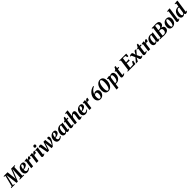

<svg xmlns="http://www.w3.org/2000/svg" viewBox="1513 -5427 10291 10291"><g transform="rotate(-45 6658.0 -281.5)"><path d="M-43 0 -38.5 -38.5 40 -53.5 200.5 -689 110 -702.5 116 -743H416.5L464 -289L475 -183.5L511 -290L683.5 -743H961L955.5 -703L869 -689L848.5 -54L934.5 -38.5L931.5 0H598.5L602 -39.5L690 -53.5L715.5 -495.5L726 -684.5L660 -513L452.5 0.5L355.5 0L291.5 -504.5L268.5 -683L229.5 -501.5L127 -53.5L227 -38.5L223 0Z M1387.5 -101.5Q1373.5 -81 1343.5 -54.5Q1313.5 -28 1268.5 -8.2Q1223.5 11.5 1164.5 11.5Q1110 11.5 1071.5 -7Q1033 -25.5 1009 -56.5Q985 -87.5 974 -126.2Q963 -165 962.5 -205.5Q962.5 -280 985.5 -343.5Q1008.5 -407 1050.2 -454Q1092 -501 1148 -527.2Q1204 -553.5 1270 -553.5Q1322.5 -553.5 1355.5 -538.2Q1388.5 -523 1404.2 -496.5Q1420 -470 1421 -437Q1421.5 -390.5 1402 -355.8Q1382.5 -321 1349.5 -296.8Q1316.5 -272.5 1276.5 -257Q1236.5 -241.5 1195.8 -234.5Q1155 -227.5 1121 -226.5Q1119.5 -190.5 1124.8 -161Q1130 -131.5 1142 -110Q1154 -88.5 1173.2 -76.8Q1192.5 -65 1219 -65Q1253.5 -65 1280.2 -76.2Q1307 -87.5 1327.8 -105Q1348.5 -122.5 1363.5 -140.5ZM1237.5 -500Q1209.5 -500 1188.8 -478.2Q1168 -456.5 1154 -421.8Q1140 -387 1132 -347Q1124 -307 1121.5 -270.5Q1141 -272.5 1163.2 -280.5Q1185.5 -288.5 1206.8 -302.5Q1228 -316.5 1245.2 -335.8Q1262.5 -355 1272.5 -379.8Q1282.5 -404.5 1282 -434Q1281 -468.5 1269.5 -484.2Q1258 -500 1237.5 -500Z M1466 0 1529 -463 1476 -489 1482 -522 1646.5 -550 1669.5 -533.5 1662 -443.5 1656.5 -395Q1666 -423 1681 -450.8Q1696 -478.5 1716.5 -501Q1737 -523.5 1762.2 -537Q1787.5 -550.5 1817 -550.5Q1830 -550.5 1838.8 -547.5Q1847.5 -544.5 1851.5 -541.5L1820 -383Q1816.5 -387 1801.5 -393Q1786.5 -399 1764.5 -399Q1748.5 -399 1733.5 -395.8Q1718.5 -392.5 1704.8 -386.8Q1691 -381 1679.8 -372.8Q1668.5 -364.5 1660 -354L1611.5 0Z M1870 0 1933 -463 1880 -489 1886 -522 2050.5 -550 2073.5 -533.5 2066 -443.5 2060.5 -395Q2070 -423 2085 -450.8Q2100 -478.5 2120.5 -501Q2141 -523.5 2166.2 -537Q2191.5 -550.5 2221 -550.5Q2234 -550.5 2242.8 -547.5Q2251.5 -544.5 2255.5 -541.5L2224 -383Q2220.5 -387 2205.5 -393Q2190.5 -399 2168.5 -399Q2152.5 -399 2137.5 -395.8Q2122.5 -392.5 2108.8 -386.8Q2095 -381 2083.8 -372.8Q2072.5 -364.5 2064 -354L2015.5 0Z M2367 10.5Q2340 10.5 2320.5 2.5Q2301 -5.5 2291.2 -20.8Q2281.5 -36 2284.5 -58.5Q2286.5 -75.5 2290.8 -104.5Q2295 -133.5 2300.5 -172.8Q2306 -212 2312.5 -258.5Q2319 -305 2326.2 -356.8Q2333.5 -408.5 2340.5 -462.5L2284 -489.5L2290 -522L2475.5 -550L2499.5 -536.5L2437 -99.5Q2434.5 -81.5 2439 -73.2Q2443.5 -65 2453.5 -65Q2463.5 -65 2473.8 -70.2Q2484 -75.5 2499.5 -89L2512 -59.5Q2503.5 -48.5 2484.5 -32Q2465.5 -15.5 2436 -2.5Q2406.5 10.5 2367 10.5ZM2433.5 -615Q2401 -615 2379.5 -638.2Q2358 -661.5 2359 -691Q2360.5 -729.5 2384 -756.2Q2407.5 -783 2448.5 -783Q2486 -783 2506.2 -760Q2526.5 -737 2526 -708.5Q2526 -670.5 2503 -642.8Q2480 -615 2433.5 -615Z M2688 10 2654.5 -157.5 2600.5 -445Q2597 -461.5 2591.8 -468Q2586.5 -474.5 2578.5 -474.5Q2570 -474.5 2564.2 -471.5Q2558.5 -468.5 2551.5 -464L2538.5 -495Q2546.5 -503.5 2564.2 -517Q2582 -530.5 2607.2 -541.2Q2632.5 -552 2662.5 -552Q2705 -552 2725 -531.8Q2745 -511.5 2750 -473L2782.5 -193L2793.5 -94L2831.5 -214.5L2932.5 -539.5H3068.5L3109.5 -185.5L3119 -90.5L3155.5 -151.5Q3173 -182 3186.5 -211.5Q3200 -241 3209.2 -268.8Q3218.5 -296.5 3223 -323.8Q3227.5 -351 3228 -377Q3228 -396.5 3221.5 -415Q3215 -433.5 3208.5 -451.5Q3202 -469.5 3202 -488Q3202 -515 3220.8 -534.2Q3239.5 -553.5 3271 -553.5Q3301.5 -553.5 3318.8 -538.8Q3336 -524 3343.2 -500.5Q3350.5 -477 3350.5 -451Q3351 -414.5 3336.8 -370.5Q3322.5 -326.5 3297.5 -278.8Q3272.5 -231 3240 -182Q3207.5 -133 3171.2 -85.8Q3135 -38.5 3099 3.5L2998.5 9.5L2960.5 -328.5L2953.5 -420.5L2927.5 -328L2817.5 2Z M3800 -101.5Q3786 -81 3756 -54.5Q3726 -28 3681 -8.2Q3636 11.5 3577 11.5Q3522.5 11.5 3484 -7Q3445.5 -25.5 3421.5 -56.5Q3397.5 -87.5 3386.5 -126.2Q3375.5 -165 3375 -205.5Q3375 -280 3398 -343.5Q3421 -407 3462.8 -454Q3504.5 -501 3560.5 -527.2Q3616.5 -553.5 3682.5 -553.5Q3735 -553.5 3768 -538.2Q3801 -523 3816.8 -496.5Q3832.5 -470 3833.5 -437Q3834 -390.5 3814.5 -355.8Q3795 -321 3762 -296.8Q3729 -272.5 3689 -257Q3649 -241.5 3608.2 -234.5Q3567.5 -227.5 3533.5 -226.5Q3532 -190.5 3537.2 -161Q3542.5 -131.5 3554.5 -110Q3566.5 -88.5 3585.8 -76.8Q3605 -65 3631.5 -65Q3666 -65 3692.8 -76.2Q3719.5 -87.5 3740.2 -105Q3761 -122.5 3776 -140.5ZM3650 -500Q3622 -500 3601.2 -478.2Q3580.5 -456.5 3566.5 -421.8Q3552.5 -387 3544.5 -347Q3536.5 -307 3534 -270.5Q3553.5 -272.5 3575.8 -280.5Q3598 -288.5 3619.2 -302.5Q3640.5 -316.5 3657.8 -335.8Q3675 -355 3685 -379.8Q3695 -404.5 3694.5 -434Q3693.5 -468.5 3682 -484.2Q3670.5 -500 3650 -500Z M4314 -100.5Q4311.5 -80.5 4316.8 -72.8Q4322 -65 4332.5 -65Q4341 -65 4351.5 -70.2Q4362 -75.5 4377 -88.5L4390.5 -59Q4382 -47.5 4362.8 -31Q4343.5 -14.5 4315.2 -2Q4287 10.5 4251 10.5Q4216.5 10.5 4197.5 -7.8Q4178.5 -26 4178.5 -56L4182 -80Q4168 -58.5 4146.2 -37.8Q4124.5 -17 4095.5 -3.2Q4066.5 10.5 4030.5 10.5Q3977.5 10.5 3940 -14.8Q3902.5 -40 3882.8 -84.2Q3863 -128.5 3863 -186.5Q3863 -242 3877 -295Q3891 -348 3918 -394.2Q3945 -440.5 3984.8 -475.5Q4024.5 -510.5 4076.5 -530.2Q4128.5 -550 4192 -550Q4220.5 -550 4249.8 -543.5Q4279 -537 4300.5 -529L4378 -549ZM4223.5 -487Q4216 -492 4205.8 -495.5Q4195.5 -499 4182.5 -499Q4146 -499 4119 -479.5Q4092 -460 4072.8 -427.2Q4053.5 -394.5 4041.8 -353.2Q4030 -312 4024.8 -268.5Q4019.5 -225 4019.5 -184Q4019.5 -142.5 4028 -115.8Q4036.5 -89 4051.5 -76Q4066.5 -63 4086 -63Q4099 -63 4111.5 -69.2Q4124 -75.5 4135.5 -86.2Q4147 -97 4157 -111Q4167 -125 4174.5 -140.5Z M4620 -186.5Q4617 -167 4615 -152Q4613 -137 4611.8 -125.2Q4610.5 -113.5 4610.5 -104.5Q4610.5 -88 4619.5 -79.5Q4628.5 -71 4644 -71Q4665.5 -71 4685.5 -79.5Q4705.5 -88 4722.5 -103L4734.5 -68.5Q4718.5 -49 4692.2 -31Q4666 -13 4630.5 -1.2Q4595 10.5 4550 10.5Q4511 10.5 4484.2 -9.2Q4457.5 -29 4458.5 -74Q4458.5 -77.5 4459.2 -84.5Q4460 -91.5 4461.8 -104Q4463.5 -116.5 4466 -136.5Q4468.5 -156.5 4472.5 -187L4510.5 -473H4449.5L4458 -512.5L4526 -538.5Q4540.5 -552 4555.8 -576.5Q4571 -601 4584.5 -628.8Q4598 -656.5 4607.5 -680H4688.5L4667 -537.5H4767.5L4758.5 -473H4658Z M5186 10.5Q5155 10.5 5137 1.2Q5119 -8 5111.5 -24.2Q5104 -40.5 5104 -62Q5104 -73 5106.2 -90.5Q5108.5 -108 5112 -129.8Q5115.5 -151.5 5119.5 -174.5Q5123.5 -197.5 5127 -218Q5130.5 -240 5134.2 -263.5Q5138 -287 5141.2 -310.5Q5144.5 -334 5146.8 -355.8Q5149 -377.5 5148.5 -395Q5148 -419 5144.2 -432.5Q5140.5 -446 5132 -452Q5123.5 -458 5109.5 -458Q5092.5 -458 5073.8 -446Q5055 -434 5036 -414.2Q5017 -394.5 5000.2 -369.5Q4983.5 -344.5 4972 -318.5L4927 0H4781L4886 -743.5L4818 -763.5L4824 -795L5013.5 -817L5038 -803L4984 -401.5Q4999 -430 5019.8 -456.8Q5040.5 -483.5 5066.2 -504.8Q5092 -526 5121 -538.2Q5150 -550.5 5182.5 -550.5Q5219.5 -550.5 5246.2 -536.2Q5273 -522 5287.5 -492.5Q5302 -463 5302 -417Q5302 -397 5298.2 -367.5Q5294.5 -338 5289.5 -305.8Q5284.5 -273.5 5280 -246Q5277 -227 5273.5 -206Q5270 -185 5266.5 -164.5Q5263 -144 5260.5 -125.8Q5258 -107.5 5257.5 -94Q5257.5 -76.5 5263.2 -70.8Q5269 -65 5276 -65Q5285 -65 5295.2 -70.2Q5305.5 -75.5 5321.5 -89L5334 -59Q5327 -50 5307.8 -33.2Q5288.5 -16.5 5258.2 -3Q5228 10.5 5186 10.5Z M5802 -101.5Q5788 -81 5758 -54.5Q5728 -28 5683 -8.2Q5638 11.5 5579 11.5Q5524.5 11.5 5486 -7Q5447.5 -25.5 5423.5 -56.5Q5399.5 -87.5 5388.5 -126.2Q5377.5 -165 5377 -205.5Q5377 -280 5400 -343.5Q5423 -407 5464.8 -454Q5506.5 -501 5562.5 -527.2Q5618.5 -553.5 5684.5 -553.5Q5737 -553.5 5770 -538.2Q5803 -523 5818.8 -496.5Q5834.5 -470 5835.5 -437Q5836 -390.5 5816.5 -355.8Q5797 -321 5764 -296.8Q5731 -272.5 5691 -257Q5651 -241.5 5610.2 -234.5Q5569.5 -227.5 5535.5 -226.5Q5534 -190.5 5539.2 -161Q5544.5 -131.5 5556.5 -110Q5568.5 -88.5 5587.8 -76.8Q5607 -65 5633.5 -65Q5668 -65 5694.8 -76.2Q5721.5 -87.5 5742.2 -105Q5763 -122.5 5778 -140.5ZM5652 -500Q5624 -500 5603.2 -478.2Q5582.5 -456.5 5568.5 -421.8Q5554.5 -387 5546.5 -347Q5538.5 -307 5536 -270.5Q5555.5 -272.5 5577.8 -280.5Q5600 -288.5 5621.2 -302.5Q5642.5 -316.5 5659.8 -335.8Q5677 -355 5687 -379.8Q5697 -404.5 5696.5 -434Q5695.5 -468.5 5684 -484.2Q5672.5 -500 5652 -500Z M5880.5 0 5943.5 -463 5890.5 -489 5896.5 -522 6061 -550 6084 -533.5 6076.5 -443.5 6071 -395Q6080.5 -423 6095.5 -450.8Q6110.5 -478.5 6131 -501Q6151.5 -523.5 6176.8 -537Q6202 -550.5 6231.5 -550.5Q6244.5 -550.5 6253.2 -547.5Q6262 -544.5 6266 -541.5L6234.5 -383Q6231 -387 6216 -393Q6201 -399 6179 -399Q6163 -399 6148 -395.8Q6133 -392.5 6119.2 -386.8Q6105.5 -381 6094.2 -372.8Q6083 -364.5 6074.5 -354L6026 0Z M6721.5 13.5Q6660.5 13.5 6614.5 -7.8Q6568.5 -29 6537.5 -66.5Q6506.5 -104 6491 -152.8Q6475.5 -201.5 6475.5 -256.5Q6475.5 -347.5 6510 -431Q6544.5 -514.5 6606.2 -583Q6668 -651.5 6749.8 -698.5Q6831.5 -745.5 6926.5 -763L6946 -715.5Q6892 -700.5 6844.5 -668.5Q6797 -636.5 6758.5 -593.5Q6720 -550.5 6693.5 -502Q6667 -453.5 6655 -405Q6669.5 -426 6694.2 -443.2Q6719 -460.5 6751.2 -470.8Q6783.5 -481 6819.5 -481Q6874.5 -481 6916.2 -457.2Q6958 -433.5 6981.5 -391.2Q7005 -349 7005 -293Q7005 -230.5 6983.5 -175Q6962 -119.5 6923.8 -77.2Q6885.5 -35 6833.8 -10.8Q6782 13.5 6721.5 13.5ZM6724 -38Q6755 -38 6778.5 -57.2Q6802 -76.5 6817.5 -108.8Q6833 -141 6840.8 -181Q6848.5 -221 6848.5 -263Q6848.5 -312.5 6836.2 -343.2Q6824 -374 6804 -388Q6784 -402 6760.5 -402Q6733.5 -402 6711 -392Q6688.5 -382 6671.2 -366.8Q6654 -351.5 6643.5 -335.5Q6639.5 -312.5 6636.5 -291.2Q6633.5 -270 6632 -249.2Q6630.5 -228.5 6630.5 -206.5Q6630.5 -160 6639.8 -121.8Q6649 -83.5 6669.5 -60.8Q6690 -38 6724 -38Z M7320 10Q7252.5 10 7205.2 -15Q7158 -40 7129.5 -83.8Q7101 -127.5 7088.2 -184.8Q7075.5 -242 7076 -307Q7077 -372.5 7092.8 -437Q7108.5 -501.5 7138.2 -558.5Q7168 -615.5 7210 -659.2Q7252 -703 7305.5 -728Q7359 -753 7422 -753Q7490 -753 7537 -728Q7584 -703 7612.5 -659Q7641 -615 7653.8 -558Q7666.5 -501 7666 -437Q7665 -371.5 7649.2 -306.8Q7633.5 -242 7603.8 -185Q7574 -128 7532 -84Q7490 -40 7436.5 -15Q7383 10 7320 10ZM7330.5 -38.5Q7360.5 -38.5 7386.2 -58.8Q7412 -79 7432.5 -116.2Q7453 -153.5 7468 -205Q7483 -256.5 7492 -319.2Q7501 -382 7503 -453Q7504.5 -503.5 7501.2 -548.8Q7498 -594 7487.8 -629Q7477.5 -664 7458.8 -684.2Q7440 -704.5 7411 -704.5Q7381.5 -704.5 7356.2 -684.2Q7331 -664 7310.5 -627Q7290 -590 7274.8 -539Q7259.5 -488 7250.5 -426.2Q7241.5 -364.5 7239 -295.5Q7237.5 -244 7241 -197.8Q7244.5 -151.5 7254.8 -115.8Q7265 -80 7283.8 -59.2Q7302.5 -38.5 7330.5 -38.5Z M7681 254 7780.5 -464 7727 -489.5 7733 -522.5 7912.5 -550.5 7935 -536.5 7927 -474.5Q7942.5 -495 7964.8 -512.5Q7987 -530 8014.8 -540.5Q8042.5 -551 8075 -551Q8126.5 -551 8163 -527.5Q8199.5 -504 8218.8 -458.5Q8238 -413 8238 -347Q8238 -291 8223.8 -238.2Q8209.5 -185.5 8182 -140.2Q8154.5 -95 8115 -61Q8075.5 -27 8024.2 -8.2Q7973 10.5 7912 10.5Q7899.5 10.5 7886.2 8.8Q7873 7 7860.5 5L7824.5 254ZM7869 -56Q7879 -49 7892 -45.2Q7905 -41.5 7922.5 -41.5Q7957 -41.5 7983 -60Q8009 -78.5 8028 -110Q8047 -141.5 8059 -181.8Q8071 -222 8076.5 -266.5Q8082 -311 8082 -354Q8082 -390.5 8075 -418.5Q8068 -446.5 8053.5 -462.5Q8039 -478.5 8016 -478.5Q7995 -478.5 7976 -466.5Q7957 -454.5 7942.2 -437Q7927.5 -419.5 7918 -401Z M8467 -186.5Q8464 -167 8462 -152Q8460 -137 8458.8 -125.2Q8457.5 -113.5 8457.5 -104.5Q8457.5 -88 8466.5 -79.5Q8475.5 -71 8491 -71Q8512.5 -71 8532.5 -79.5Q8552.5 -88 8569.5 -103L8581.5 -68.5Q8565.5 -49 8539.2 -31Q8513 -13 8477.5 -1.2Q8442 10.5 8397 10.5Q8358 10.5 8331.2 -9.2Q8304.5 -29 8305.5 -74Q8305.5 -77.5 8306.2 -84.5Q8307 -91.5 8308.8 -104Q8310.5 -116.5 8313 -136.5Q8315.5 -156.5 8319.5 -187L8357.5 -473H8296.5L8305 -512.5L8373 -538.5Q8387.5 -552 8402.8 -576.5Q8418 -601 8431.5 -628.8Q8445 -656.5 8454.5 -680H8535.5L8514 -537.5H8614.5L8605.5 -473H8505Z M8785 0 8790 -39 8862 -53.5 8948 -689 8881 -702.5 8885.5 -743H9408.5L9395.5 -565H9322.5L9287.5 -684L9109.5 -697L9072 -416.5L9289.5 -434.5L9275.5 -345.5L9064 -358L9024 -55.5L9253 -72L9329.5 -222L9408.5 -213.5L9364 0Z M9791.5 10.5Q9768.5 10.5 9751.8 3.8Q9735 -3 9723 -17.8Q9711 -32.5 9702.5 -56L9640 -258.5L9681 -248L9548.5 0L9404 0.5L9656.5 -300.5L9643.5 -219L9541 -436Q9534 -452 9525 -463Q9516 -474 9504 -474Q9491.5 -474 9483.5 -470.8Q9475.5 -467.5 9467 -460.5L9451 -492.5Q9458 -501 9476.8 -514.8Q9495.5 -528.5 9524.2 -539.5Q9553 -550.5 9591 -550.5Q9616 -550.5 9634.5 -543.5Q9653 -536.5 9665.2 -522.2Q9677.5 -508 9683.5 -486L9734 -297.5L9695.5 -303.5L9832 -537.5H9970.5L9718 -246.5L9732 -329.5L9835.5 -118.5Q9845.5 -99 9854.5 -85.2Q9863.5 -71.5 9878 -71.5Q9886.5 -71.5 9896 -75.2Q9905.5 -79 9921 -92L9939 -59Q9930.5 -48 9911.5 -31.5Q9892.5 -15 9862.8 -2.2Q9833 10.5 9791.5 10.5Z M10162.5 -186.5Q10159.5 -167 10157.5 -152Q10155.5 -137 10154.2 -125.2Q10153 -113.5 10153 -104.5Q10153 -88 10162 -79.5Q10171 -71 10186.5 -71Q10208 -71 10228 -79.5Q10248 -88 10265 -103L10277 -68.5Q10261 -49 10234.8 -31Q10208.5 -13 10173 -1.2Q10137.5 10.5 10092.5 10.5Q10053.5 10.5 10026.8 -9.2Q10000 -29 10001 -74Q10001 -77.5 10001.8 -84.5Q10002.5 -91.5 10004.2 -104Q10006 -116.5 10008.5 -136.5Q10011 -156.5 10015 -187L10053 -473H9992L10000.5 -512.5L10068.5 -538.5Q10083 -552 10098.2 -576.5Q10113.5 -601 10127 -628.8Q10140.5 -656.5 10150 -680H10231L10209.5 -537.5H10310L10301 -473H10200.5Z M10340 0 10403 -463 10350 -489 10356 -522 10520.5 -550 10543.5 -533.5 10536 -443.5 10530.5 -395Q10540 -423 10555 -450.8Q10570 -478.5 10590.5 -501Q10611 -523.5 10636.2 -537Q10661.5 -550.5 10691 -550.5Q10704 -550.5 10712.8 -547.5Q10721.5 -544.5 10725.5 -541.5L10694 -383Q10690.5 -387 10675.5 -393Q10660.5 -399 10638.5 -399Q10622.5 -399 10607.5 -395.8Q10592.5 -392.5 10578.8 -386.8Q10565 -381 10553.8 -372.8Q10542.5 -364.5 10534 -354L10485.5 0Z M11156.5 -100.5Q11154 -80.5 11159.2 -72.8Q11164.5 -65 11175 -65Q11183.5 -65 11194 -70.2Q11204.5 -75.5 11219.5 -88.5L11233 -59Q11224.5 -47.5 11205.2 -31Q11186 -14.5 11157.8 -2Q11129.5 10.5 11093.5 10.5Q11059 10.5 11040 -7.8Q11021 -26 11021 -56L11024.5 -80Q11010.5 -58.5 10988.8 -37.8Q10967 -17 10938 -3.2Q10909 10.5 10873 10.5Q10820 10.5 10782.5 -14.8Q10745 -40 10725.2 -84.2Q10705.5 -128.5 10705.5 -186.5Q10705.5 -242 10719.5 -295Q10733.5 -348 10760.5 -394.2Q10787.5 -440.5 10827.2 -475.5Q10867 -510.5 10919 -530.2Q10971 -550 11034.5 -550Q11063 -550 11092.2 -543.5Q11121.5 -537 11143 -529L11220.5 -549ZM11066 -487Q11058.5 -492 11048.2 -495.5Q11038 -499 11025 -499Q10988.5 -499 10961.5 -479.5Q10934.5 -460 10915.2 -427.2Q10896 -394.5 10884.2 -353.2Q10872.5 -312 10867.2 -268.5Q10862 -225 10862 -184Q10862 -142.5 10870.5 -115.8Q10879 -89 10894 -76Q10909 -63 10928.5 -63Q10941.5 -63 10954 -69.2Q10966.5 -75.5 10978 -86.2Q10989.5 -97 10999.5 -111Q11009.5 -125 11017 -140.5Z M11548.5 9.5Q11522 9.5 11493.2 7.2Q11464.5 5 11437 2.5Q11409.5 0 11385.5 0H11244.5L11248 -39L11316 -53.5L11401.5 -689L11334.5 -702.5L11339 -743H11492.5Q11522.5 -743.5 11548.8 -745.2Q11575 -747 11602.8 -749Q11630.5 -751 11663 -751Q11729.5 -751 11773.5 -737.8Q11817.5 -724.5 11843.2 -701.8Q11869 -679 11880 -651Q11891 -623 11891.5 -593Q11893.5 -512 11847.5 -461.5Q11801.5 -411 11711.5 -391Q11767 -391 11806.8 -370.5Q11846.5 -350 11868 -315.5Q11889.5 -281 11889.5 -239.5Q11889.5 -172.5 11866 -125Q11842.5 -77.5 11798 -47.8Q11753.5 -18 11690.5 -4.2Q11627.5 9.5 11548.5 9.5ZM11558.5 -39.5Q11612.5 -39.5 11650 -60.5Q11687.5 -81.5 11706.8 -124.5Q11726 -167.5 11724.5 -232Q11723 -296 11687.5 -326.5Q11652 -357 11582.5 -357Q11558.5 -357 11543 -356.5Q11527.5 -356 11512 -355L11471.5 -51.5Q11484 -48 11499.2 -45.2Q11514.5 -42.5 11530.2 -41Q11546 -39.5 11558.5 -39.5ZM11519 -410Q11536 -409.5 11552.8 -409.8Q11569.5 -410 11587.5 -410Q11628 -410 11663.5 -428.5Q11699 -447 11720.8 -485.2Q11742.5 -523.5 11741 -583Q11740 -621 11726.8 -647.5Q11713.5 -674 11687.8 -687.8Q11662 -701.5 11624 -701.5Q11615.5 -701.5 11603.8 -700.8Q11592 -700 11580 -698.2Q11568 -696.5 11557.5 -693.5Z M12251 -552Q12321.5 -552 12368.5 -526Q12415.5 -500 12439.8 -450.8Q12464 -401.5 12464.5 -331.5Q12464.5 -261.5 12444.8 -199.2Q12425 -137 12386.5 -89.2Q12348 -41.5 12292.2 -14Q12236.5 13.5 12165 13.5Q12096.5 13.5 12049.5 -12.8Q12002.5 -39 11978.8 -88.2Q11955 -137.5 11954.5 -206.5Q11954 -277.5 11973.8 -340Q11993.5 -402.5 12032 -450.2Q12070.5 -498 12125.8 -525Q12181 -552 12251 -552ZM12236 -502.5Q12209.5 -502.5 12189.2 -482.8Q12169 -463 12154.5 -430.2Q12140 -397.5 12131 -357.2Q12122 -317 12117.8 -275Q12113.5 -233 12114 -195.5Q12114 -139.5 12122 -104.2Q12130 -69 12145.5 -52.2Q12161 -35.5 12183.5 -35.5Q12210 -35.5 12230 -55.2Q12250 -75 12264.2 -107.8Q12278.5 -140.5 12287.5 -181Q12296.5 -221.5 12300.8 -263.8Q12305 -306 12305 -344Q12304.5 -401 12296.8 -435.8Q12289 -470.5 12274 -486.5Q12259 -502.5 12236 -502.5Z M12669 -99.5Q12667 -82 12671.5 -73.5Q12676 -65 12686 -65Q12694.5 -65 12704.5 -69.8Q12714.5 -74.5 12732 -89L12744.5 -59.5Q12734.5 -47 12715.2 -30.5Q12696 -14 12666.5 -1.8Q12637 10.5 12596.5 10.5Q12577.5 10.5 12559.5 4Q12541.5 -2.5 12530 -17Q12518.5 -31.5 12518.5 -55Q12518.5 -60.5 12519.5 -67.8Q12520.5 -75 12521.5 -82.8Q12522.5 -90.5 12523.5 -96.5L12619 -744L12554 -763.5L12561.5 -795L12749.5 -817L12772 -803Z M13257.5 -100.5Q13255.5 -82.5 13259.2 -73.8Q13263 -65 13273.5 -65Q13282.5 -65 13293.2 -70Q13304 -75 13319.5 -88L13333 -58.5Q13324.5 -48 13306 -31.5Q13287.5 -15 13259.8 -2.2Q13232 10.5 13196 10.5Q13156.5 10.5 13139 -10Q13121.5 -30.5 13120 -63.5L13121.5 -88.5Q13109.5 -65 13087.2 -42.2Q13065 -19.5 13033 -4.5Q13001 10.5 12960 10.5Q12907 10.5 12870 -15.2Q12833 -41 12814.2 -86.2Q12795.5 -131.5 12795.5 -190Q12795.5 -244.5 12808.2 -297Q12821 -349.5 12846.8 -395.5Q12872.5 -441.5 12911.2 -476.5Q12950 -511.5 13002.5 -531.2Q13055 -551 13120.5 -551Q13134.5 -551 13148.8 -549Q13163 -547 13175 -544L13203 -743.5L13129 -763.5L13135.5 -795L13335.5 -817L13359.5 -803ZM13165.5 -482.5Q13157 -489.5 13143.8 -494.2Q13130.5 -499 13113 -499Q13076 -499 13048.2 -479.5Q13020.5 -460 13001.8 -426.8Q12983 -393.5 12971.5 -352.5Q12960 -311.5 12955 -268.2Q12950 -225 12950 -185.5Q12950 -145.5 12959 -118Q12968 -90.5 12983.5 -76.8Q12999 -63 13019 -63Q13039 -63 13057.5 -74.8Q13076 -86.5 13091 -104.5Q13106 -122.5 13114.5 -141Z"/></g></svg>

Font: Merriweather 60pt ExtraBold
Style: Italic
Weight: 800
Italic angle: -7.8°
Version: Version 2.101